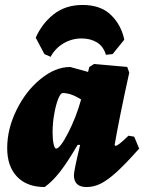

<svg xmlns="http://www.w3.org/2000/svg" viewBox="-20 -742 581 774"><path d="M498 -195 521 -191 541 -143Q485 -80 449 -47.5Q413 -15 385.5 -1.5Q358 12 329 12Q278 12 278 -36Q278 -54 303 -158H293Q252 -88 221.5 -49Q191 -10 160 12Q89 12 49 -29.5Q9 -71 9 -145Q9 -222 46.5 -298.5Q84 -375 143.5 -423.5Q203 -472 263 -472L335 -452L340 -472L359 -484L493 -472L501 -449Q459 -258 442 -157L446 -154Q456 -154 498 -195ZM307 -341Q266 -367 233 -367Q224 -367 214.5 -343Q205 -319 198.5 -282Q192 -245 192 -209Q192 -181 196 -162Q200 -143 206 -143Q222 -143 254.5 -206Q287 -269 307 -341ZM184 -513 159 -524 124 -590Q149 -647 196.5 -684.5Q244 -722 313 -722Q386 -722 427.5 -681.5Q469 -641 481 -582L434 -524L407 -521Q397 -555 371 -571Q345 -587 309 -587Q270 -587 236.5 -567.5Q203 -548 184 -513Z"/></svg>

Font: Alegreya Black
Style: Italic
Weight: 900
Italic angle: -7°
Designer: Juan Pablo del Peral
Foundry: Huerta Tipografica
Version: Version 2.007; ttfautohint (v1.6)